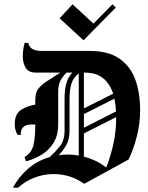

<svg xmlns="http://www.w3.org/2000/svg" viewBox="-20 -856 696 902"><path d="M372.5 -666.7 260 -770 320.8 -835.8 419.2 -745 508.3 -835.8 524.2 -820.8ZM40.8 25.8Q66.7 -23.3 110.4 -62.1Q154.2 -100.8 214.2 -118.3Q239.2 -141.7 261.2 -168.8Q283.3 -195.8 283.3 -242.5V-392.5Q283.3 -432.5 291.2 -462.9Q299.2 -493.3 320 -515H293.3Q275 -498.3 264.2 -477.5Q253.3 -456.7 253.3 -422.5V-357.5V-272.5Q253.3 -220.8 232.1 -185.8Q210.8 -150.8 176.2 -129.6Q141.7 -108.3 102.5 -98.3L95 -118.3Q130 -138.3 137.9 -177.5Q145.8 -216.7 145.8 -268.3V-270.8H125.8Q100 -270.8 87.9 -257.5Q75.8 -244.2 78.3 -222.5H62.5Q49.2 -245.8 49.2 -271.7Q49.2 -320 77.9 -339.2Q106.7 -358.3 145.8 -364.2V-384.2Q145.8 -421.7 160.4 -439.6Q175 -457.5 197.5 -472.5L263.3 -515H147.5Q114.2 -515 100.4 -537.9Q86.7 -560.8 87.1 -593.3Q87.5 -625.8 95.8 -655L113.3 -654.2Q117.5 -633.3 133.8 -625Q150 -616.7 175 -616.7H402.5Q489.2 -616.7 541.2 -580.4Q593.3 -544.2 615.8 -481.7Q638.3 -419.2 638.3 -339.2Q638.3 -274.2 622.5 -213.8Q606.7 -153.3 584.2 -106.7L375.8 7.5Q310.8 -38.3 231.7 -38.3Q185.8 -38.3 142.1 -21.7Q98.3 -5 65 25.8ZM430 -507.5Q416.7 -511.7 402.5 -513.3Q388.3 -515 374.2 -515V-346.7L511.7 -415.8Q500.8 -449.2 480.8 -472.9Q460.8 -496.7 430 -507.5ZM298.3 -130Q324.2 -130 350 -125V-510.8Q325 -492.5 315.8 -463.3Q306.7 -434.2 306.7 -392.5V-242.5Q306.7 -202.5 291.7 -175.4Q276.7 -148.3 255.8 -126.7Q276.7 -130 298.3 -130ZM374.2 -320V-255.8L525 -332.5Q523.3 -365 517.5 -392.5ZM479.2 -69.2Q500 -122.5 512.9 -180.8Q525.8 -239.2 525.8 -305.8L374.2 -229.2V-120Q432.5 -105 479.2 -69.2Z"/></svg>

Font: Manufacturing Consent
Style: Regular
Weight: 400
Version: Version 3.000; ttfautohint (v1.8.4.7-5d5b)